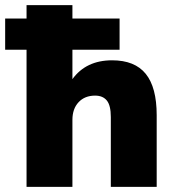

<svg xmlns="http://www.w3.org/2000/svg" viewBox="-42 -725 686 745"><path d="M61 0V-532H-22V-653H61V-705H239V-653H422V-532H239V-418Q292 -491 393 -491Q481 -491 523.5 -438.5Q566 -386 566 -278V0H388V-271Q388 -316 372.5 -335Q357 -354 327 -354Q287 -354 263 -328.5Q239 -303 239 -260V0Z"/></svg>

Font: Nunito Sans Black
Style: Regular
Weight: 900
Designer: Vernon Adams
Foundry: Vernon Adams
Version: Version 3.006; ttfautohint (v1.8.3)